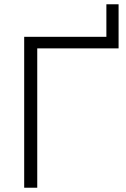

<svg xmlns="http://www.w3.org/2000/svg" viewBox="-20 -877 588 897"><path d="M93 0V-705H477V-857H534V-651H154V0Z"/></svg>

Font: Winston Light
Style: Regular
Weight: 300
Designer: Original fonts by Vernon Adams / Changes by Cristiano Sobral
Foundry: Original fonts by Vernon Adams / Changes by Cristiano Sobral
Version: Version 2.503;July 17, 2020;FontCreator 13.0.0.2655 64-bit